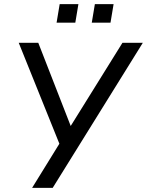

<svg xmlns="http://www.w3.org/2000/svg" viewBox="-20 -913 714 933"><path d="M136 0 278 -230 276 -196 71 -705H166L329 -287H315L575 -705H674L236 0ZM426 -803 441 -893H532L517 -803ZM255 -803 270 -893H361L346 -803Z"/></svg>

Font: Nunito Sans 10pt SemiCondensed Medium
Style: Italic
Weight: 500
Width: 4
Italic angle: -9°
Designer: Vernon Adams
Foundry: Vernon Adams
Version: Version 3.101;gftools[0.9.27]